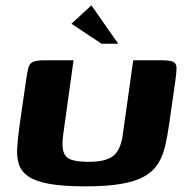

<svg xmlns="http://www.w3.org/2000/svg" viewBox="-20 -681 685 704"><path d="M600.5 -227.5Q593.8 -180.6 585 -143.6Q576.2 -106.6 558.3 -79.1Q540.5 -51.6 508.2 -33.6Q475.9 -15.6 423.8 -6.7Q371.7 2.3 292.4 2.3Q211.6 2.3 161.4 -6.7Q111.2 -15.6 84.8 -33.6Q58.3 -51.6 49.6 -77.9Q40.8 -104.2 43 -139.1Q45.2 -174.1 51.2 -217.3L75.5 -386.3Q79.9 -417 84.1 -432.9Q88.4 -448.7 101.7 -454.4Q115 -460 146.2 -460H249.7L211.3 -184.7Q206 -142.9 213.7 -122.1Q221.3 -101.2 244.5 -94.4Q267.6 -87.6 306 -87.6Q366.8 -87.6 394.3 -108.8Q421.8 -130.1 429.7 -183.7L468.5 -460H570.4Q602.5 -460 614.7 -454.4Q626.8 -448.7 627.2 -432.9Q627.5 -417 623.1 -386.3ZM352.3 -520.7 241.9 -593.9 315.2 -661.4 413.4 -520.7Z"/></svg>

Font: Genos Thin
Style: Italic
Weight: 100
Italic angle: -8°
Designer: Robert E. Leuschke
Foundry: Robert E. Leuschke
Version: Version 1.010